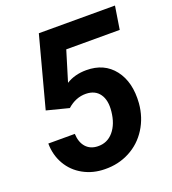

<svg xmlns="http://www.w3.org/2000/svg" viewBox="-132 -811 826 921"><g transform="rotate(-20 281.0 -350.5)"><path d="M75.2 -351.6 170.9 -710.9H559.6L541 -593.3H268.1L221.2 -439.5Q264.6 -466.8 323.7 -466.8Q415 -466.8 465.1 -402.1Q515.1 -337.4 507.3 -231.4Q501.5 -161.1 466.1 -105Q430.7 -48.8 373 -18.6Q315.4 11.7 246.1 10.3Q186 9.8 137 -17.3Q87.9 -44.4 60.5 -92Q33.2 -139.6 32.7 -198.2H168Q169.9 -154.8 191.9 -130.1Q213.9 -105.5 251.5 -104.5Q300.3 -103 331.8 -140.1Q363.3 -177.2 369.6 -239.7Q375.5 -295.4 352.8 -327.6Q330.1 -359.9 283.7 -360.8Q231.9 -361.8 188 -322.8Z"/></g></svg>

Font: RobotoInd
Style: Bold Italic
Weight: 700
Italic angle: -12°
Designer: Google
Version: Version 2.001150; 2014